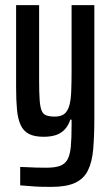

<svg xmlns="http://www.w3.org/2000/svg" viewBox="-20 -530 436 751"><path d="M181 201Q160 201 139 200.5Q118 200 98 198Q78 196 59 195V123Q71 123 87 124Q103 125 122 125.5Q141 126 161 126Q196 126 215.5 118.5Q235 111 244.5 93Q254 75 257 43.5Q260 12 260 -38V-62H255Q248 -40 234 -24.5Q220 -9 199.5 -2Q179 5 151 5Q115 5 93.5 -6Q72 -17 61 -40.5Q50 -64 46.5 -100.5Q43 -137 43 -188V-510H133V-217Q133 -169 135 -140Q137 -111 143 -97Q149 -83 161.5 -78.5Q174 -74 194 -74Q218 -74 231 -84Q244 -94 250.5 -115Q257 -136 258.5 -170.5Q260 -205 260 -253V-510H349V-69Q349 3 344.5 54Q340 105 323.5 137.5Q307 170 273 185.5Q239 201 181 201Z"/></svg>

Font: Saira ExtraCondensed SemiBold
Style: Regular
Weight: 600
Width: 2
Designer: Hector Gatti with collaboration of the Omnibus-Type team
Foundry: Omnibus-Type
Version: Version 1.101